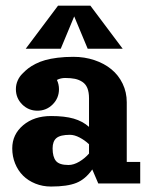

<svg xmlns="http://www.w3.org/2000/svg" viewBox="-20 -665 553 696"><path d="M424.8 -488.3H297.9L249 -605.5L200.2 -488.3H73.2L190.4 -644.5H307.6ZM439.5 -294.2V-78.1H488.3V0H336.2L314.5 -50.8Q289.6 -15.1 256.7 -2Q223.9 11.2 165 11.2Q134.5 11.2 108.3 0.6Q82 -10 63.6 -28.3Q45.2 -46.6 34.8 -72.3Q24.4 -97.9 24.4 -127.2Q24.4 -177.7 64 -211.1Q103.5 -244.4 165 -244.4Q214.6 -244.4 247.1 -235Q279.5 -225.6 302.7 -205.1V-308.6Q302.7 -330.6 296.8 -345.3Q290.8 -360.1 278.8 -368Q266.8 -376 252 -379.2Q237.1 -382.3 216.3 -382.3Q199.7 -382.3 186.3 -375.2Q193.8 -359.4 193.8 -341.8Q193.8 -309.3 171 -286.5Q148.2 -263.7 115.7 -263.7Q83.3 -263.7 60.4 -286.5Q37.6 -309.3 37.6 -341.8Q37.6 -358.4 44.1 -373Q50.5 -387.7 62 -398.7Q71.8 -408.9 82.3 -417.1Q92.8 -425.3 108.8 -433.5Q124.8 -441.7 143.6 -447Q162.4 -452.4 188.6 -455.7Q214.8 -459 246.1 -459Q286.6 -459 322.3 -447Q357.9 -435.1 383.8 -413.8Q409.7 -392.6 424.6 -361.6Q439.5 -330.6 439.5 -294.2ZM302.7 -108.4V-142.1Q287.6 -156.5 268.7 -166.4Q249.8 -176.3 233.6 -176.3Q199 -176.3 184.8 -164.7Q170.7 -153.1 170.7 -127.2Q170.7 -96.2 182.9 -81.5Q195.1 -66.9 228.3 -66.9Q247.1 -66.9 267.5 -79Q287.8 -91.1 302.7 -108.4Z"/></svg>

Font: Orelega One
Style: Regular
Weight: 400
Version: Version 1.1 ; ttfautohint (v1.8.3)